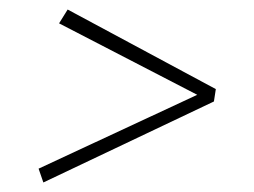

<svg xmlns="http://www.w3.org/2000/svg" viewBox="-20 -533 534 403"><path d="M433 -346 429 -320 71 -150 61 -179 394 -334 104 -484 122 -513Z"/></svg>

Font: FiraGO UltraLight
Style: Italic
Weight: 200
Italic angle: -8°
Designer: bBox Type GmbH
Foundry: bBox Type GmbH
Version: Version 1.001